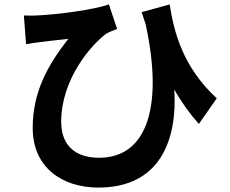

<svg xmlns="http://www.w3.org/2000/svg" viewBox="-20 -785 1040 869"><path d="M88 -715 98 -585C120 -589 136 -591 158 -594C187 -598 250 -605 289 -609C196 -490 128 -369 128 -206C128 -24 265 64 425 64C705 64 783 -152 769 -380C802 -321 839 -270 880 -224L961 -340C808 -481 767 -640 748 -765L621 -730L639 -676C719 -310 650 -71 428 -71C332 -71 257 -117 257 -234C257 -426 391 -580 460 -632C475 -641 495 -648 510 -654L473 -765C406 -741 240 -719 145 -715C126 -714 106 -714 88 -715Z"/></svg>

Font: Noto Sans Mono CJK SC
Style: Bold
Weight: 700
Designer: Ryoko NISHIZUKA 西塚涼子 (kana, bopomofo & ideographs); Paul D. Hunt (Latin, Greek & Cyrillic); Sandoll Communications 산돌커뮤니
Foundry: Adobe
Version: Version 2.004;hotconv 1.0.118;makeotfexe 2.5.65603